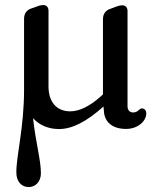

<svg xmlns="http://www.w3.org/2000/svg" viewBox="-20 -497 622 758"><path d="M540 -69C528.5 -69 526 -53 505.5 -53C492 -53 483.5 -62.5 483.5 -77V-453.5C483.5 -466.5 476 -476 464 -476C454 -476 447 -474 434 -469L412.5 -461C397.5 -455.5 386.5 -442.5 386.5 -421.5V-124.5L378 -116.5C332.5 -76 292.5 -57.5 257 -57.5C205.5 -57.5 171.5 -92 171.5 -156V-455C171.5 -467.5 164 -477 152 -477C142 -477 135 -475 122 -470L100.5 -462.5C85.5 -456.5 75 -443.5 75 -423V-143.5C75 6.5 44.5 116.5 44.5 183.5C44.5 220 65 241.5 93.5 241.5C120 241.5 141.5 220 141.5 187C141.5 134 121 66.5 110.5 -30.5C135 -3 171 12.5 213 12.5C265.5 12.5 322 -17 388.5 -76.5L390 -61C391.5 -14.5 424.5 12 477.5 12C525 12 557.5 -19.5 557.5 -49C557.5 -61.5 550.5 -69 540 -69Z"/></svg>

Font: dr Title
Style: Regular
Weight: 400
Version: Version 1.000;hotconv 1.0.109;makeotfexe 2.5.65596